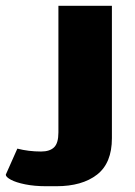

<svg xmlns="http://www.w3.org/2000/svg" viewBox="-100 -468 467 664"><path d="M-80 136 -40 46Q-1 56 42 56Q72 56 87 41.5Q102 27 102 -10V-448H287V10Q287 96 235.5 136Q184 176 95 176H59Q19 176 -13 169.5Q-45 163 -62.5 153.5Q-80 144 -80 136Z"/></svg>

Font: Gold Bold
Style: Regular
Weight: 400
Designer: jaiki
Version: Version 1.000